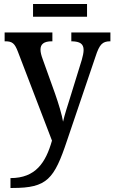

<svg xmlns="http://www.w3.org/2000/svg" viewBox="-20 -697 568 953"><path d="M144 -614H412V-677H144ZM32 187V236H43C214 236 249 192 313 0L454 -416C474 -478 489 -491 525 -492H528V-536H334V-492H337C376 -491 395 -480 395 -449C395 -436 391 -417 386 -400L326 -206C314 -167 301 -129 293 -93C288 -125 271 -182 253 -233L192 -403C185 -422 181 -437 181 -451C181 -477 197 -492 237 -492H240V-536H3V-492H6C41 -492 53 -482 69 -440L238 1C207 110 157 187 32 187Z"/></svg>

Font: Noto Serif SemiCondensed Medium
Style: Regular
Weight: 500
Width: 4
Designer: Monotype Design Team
Foundry: Monotype Imaging Inc.
Version: Version 2.014